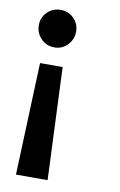

<svg xmlns="http://www.w3.org/2000/svg" viewBox="-85 -579 521 837"><g transform="rotate(10 175.5 -160.5)"><path d="M47 210 66 -287H166L187 210ZM115 -365Q80 -365 56 -389.8Q32 -414.5 32 -449Q32 -483.5 56 -507.2Q80 -531 115 -531Q149.5 -531 173.2 -507.2Q197 -483.5 197 -449Q197 -414.5 173.2 -389.8Q149.5 -365 115 -365Z"/></g></svg>

Font: Expletus Sans
Style: Bold
Weight: 700
Version: Version 7.500